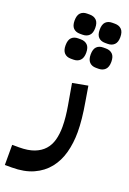

<svg xmlns="http://www.w3.org/2000/svg" viewBox="-229 -716 680 1013"><g transform="rotate(20 111.0 -209.5)"><path d="M-60 127H-22Q29 127 63 114Q97 101 118 77.5Q139 54 148 21Q157 -12 157 -53Q157 -80 154 -109Q151 -138 146 -167L125 -288L211 -304L225 -220Q242 -123 242 -54Q242 8 227.5 61.5Q213 115 181 155Q149 195 99 217.5Q49 240 -21 240H-60ZM216 -406Q193 -406 179.5 -420Q166 -434 166 -463Q166 -493 179.5 -506.5Q193 -520 216 -520H231Q254 -520 268 -506.5Q282 -493 282 -463Q282 -434 268 -420Q254 -406 231 -406ZM216 -546Q193 -546 179.5 -559.5Q166 -573 166 -602Q166 -632 179.5 -645.5Q193 -659 216 -659H231Q254 -659 268 -645.5Q282 -632 282 -602Q282 -573 268 -559.5Q254 -546 231 -546ZM75 -406Q52 -406 38.5 -420Q25 -434 25 -463Q25 -493 38.5 -506.5Q52 -520 75 -520H90Q113 -520 127 -506.5Q141 -493 141 -463Q141 -434 127 -420Q113 -406 90 -406ZM75 -546Q52 -546 38.5 -559.5Q25 -573 25 -602Q25 -632 38.5 -645.5Q52 -659 75 -659H90Q113 -659 127 -645.5Q141 -632 141 -602Q141 -573 127 -559.5Q113 -546 90 -546Z"/></g></svg>

Font: IBM Plex Sans Arabic Medium
Style: Regular
Weight: 500
Designer: Mike Abbink, Paul van der Laan, Pieter van Rosmalen, Wael Morcos, Khajak Apelian
Foundry: Bold Monday
Version: Version 1.1